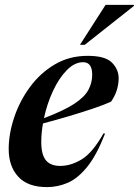

<svg xmlns="http://www.w3.org/2000/svg" viewBox="-20 -752 567 784"><path d="M409 -206.5Q374.5 -118 336.2 -70.8Q298 -23.5 257 -5.8Q216 12 172 12Q93.5 12 54.5 -30.5Q15.5 -73 15.5 -143.5Q15.5 -205.5 37.8 -272.2Q60 -339 102 -396.2Q144 -453.5 203.5 -488.8Q263 -524 338 -524Q410 -524 437.2 -496.2Q464.5 -468.5 464.5 -432.5Q464.5 -408 456.8 -383.5Q449 -359 433.5 -337Q406.5 -324.5 361.5 -309.2Q316.5 -294 262.8 -278Q209 -262 155.5 -248Q148.5 -208.5 148.5 -172Q148.5 -120.5 167.5 -97.5Q186.5 -74.5 226 -74.5Q269 -74.5 313.2 -101Q357.5 -127.5 402.5 -207ZM319.5 -498Q284.5 -498 252.5 -465.2Q220.5 -432.5 196.2 -380.2Q172 -328 159.5 -269.5Q239 -299.5 281.8 -327.2Q324.5 -355 340.5 -384.2Q356.5 -413.5 356.5 -447Q356.5 -498 319.5 -498ZM306.5 -569 411 -732H527L526.5 -727.5L326 -569Z"/></svg>

Font: Newsreader 72pt SemiBold
Style: Italic
Weight: 600
Italic angle: -17°
Designer: Hugues Gentile
Foundry: Production Type
Version: Version 1.003; ttfautohint (v1.8.3)